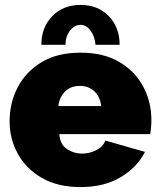

<svg xmlns="http://www.w3.org/2000/svg" viewBox="-20 -750 649 780"><path d="M307 10Q215 10 150.5 -27Q86 -64 52.5 -125Q19 -186 19 -256Q19 -332 52 -395.5Q85 -459 149 -497.5Q213 -536 307 -536Q401 -536 465 -498Q529 -460 562 -398Q595 -336 595 -263Q595 -232 590 -205H221Q224 -163 252 -144.5Q280 -126 313 -126Q344 -126 371.5 -140Q399 -154 408 -179L569 -133Q537 -70 470 -30Q403 10 307 10ZM217 -319H391Q387 -357 363.5 -379Q340 -401 304 -401Q268 -401 245 -379Q222 -357 217 -319ZM307 -649Q282 -649 264 -625Q246 -601 246 -568H148Q148 -639 192.5 -684.5Q237 -730 307 -730Q378 -730 422 -684.5Q466 -639 466 -568H368Q365 -603 347.5 -626Q330 -649 307 -649Z"/></svg>

Font: Raleway Black
Style: Regular
Weight: 900
Designer: Matt McInerney, Pablo Impallari, Rodrigo Fuenzalida
Foundry: Matt McInerney, Pablo Impallari, Rodrigo Fuenzalida
Version: Version 4.026